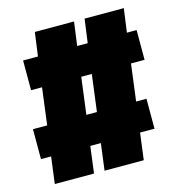

<svg xmlns="http://www.w3.org/2000/svg" viewBox="-103 -772 799 861"><g transform="rotate(-15 297.0 -341.0)"><path d="M579 -434V-572H534L549 -682H367L352 -572H303L318 -682H136L121 -572H52V-434H103L81 -263H15V-124H62L46 0H228L244 -124H293L277 0H459L475 -124H542V-263H494L516 -434ZM312 -263H263L285 -434H334Z"/></g></svg>

Font: Fira Sans Ultra
Style: Regular
Weight: 950
Designer: Carrois Corporate & Edenspiekermann AG
Foundry: Carrois Corporate GbR & Edenspiekermann AG
Version: Version 4.203;PS 004.203;hotconv 1.0.88;makeotf.lib2.5.64775